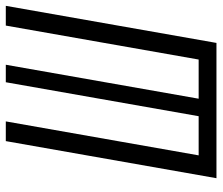

<svg xmlns="http://www.w3.org/2000/svg" viewBox="-70 -662 733 632"><g transform="rotate(-90 296.0 -346.5)"><path d="M24.9 0 147 -693.4H211.9L100.1 -58.6H229L340.8 -693.4H398.4L286.6 -58.6H415.5L527.3 -693.4H592.3L470.2 0Z"/></g></svg>

Font: Cascadia Mono Light
Style: Italic
Weight: 300
Italic angle: -10°
Monospace: yes
Designer: Aaron Bell
Foundry: Saja Typeworks
Version: Version 2404.023; ttfautohint (v1.8.4)